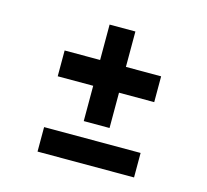

<svg xmlns="http://www.w3.org/2000/svg" viewBox="-81 -616 746 693"><g transform="rotate(15 292.5 -269.0)"><path d="M247 -163.6V-295.5H114.4V-391.9H247V-524.2H343.4V-391.9H475V-295.5H343.4V-163.6ZM114.4 -14.1V-105.6H475V-14.1Z"/></g></svg>

Font: Maven Pro
Style: Regular
Weight: 400
Designer: Joe Prince
Foundry: Joe Prince
Version: Version 2.103